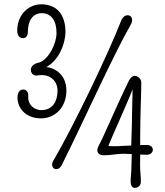

<svg xmlns="http://www.w3.org/2000/svg" viewBox="-20 -890 782 909"><path d="M643.6 -233.4C643.6 -335 648.9 -449.2 648.9 -499C648.9 -514.2 635.7 -529.8 619.6 -530.8C606.4 -531.2 596.7 -520.5 590.8 -509.3C531.7 -389.2 468.8 -237.8 447.3 -200.2C442.9 -192.4 440.9 -185.1 440.9 -178.7C440.9 -165.5 450.2 -154.8 473.1 -154.8C504.4 -154.8 533.7 -162.1 564 -162.1C574.2 -162.1 597.2 -161.1 608.9 -160.2L603.5 -174.8C604.5 -145.5 602.1 -121.6 602.1 -98.6C602.1 -73.2 598.6 -53.2 598.6 -30.8C598.6 -10.3 606.4 -0.5 618.2 -0.5C631.3 -0.5 647 -8.8 647 -30.8C647 -52.7 643.1 -80.6 643.1 -111.3C643.1 -131.3 643.6 -149.4 644 -171.9L636.7 -158.7C640.6 -158.7 669.4 -157.2 674.3 -157.2C693.8 -157.2 703.6 -169.9 703.6 -180.7C703.6 -192.9 692.9 -205.1 671.9 -203.6C665.5 -203.1 637.2 -203.1 637.2 -203.1L643.6 -190.9C643.6 -217.8 643.6 -206.5 643.6 -233.4ZM604.5 -201.2C586.4 -201.2 545.9 -197.8 532.7 -197.8C522 -197.8 500 -197.8 489.3 -198.7L490.2 -190.9C506.3 -237.3 578.1 -389.2 607.9 -467.8V-478C607.9 -452.1 605 -373.5 605 -343.3C605 -293.9 602.1 -246.1 601.1 -192.4ZM272.5 -108.9C369.1 -300.8 514.2 -625.5 598.6 -772.5C602.1 -778.8 604.5 -784.7 605 -790C607.4 -806.2 599.1 -815.9 588.4 -817.4C575.7 -819.8 562 -812 554.2 -793.5C491.2 -631.8 329.6 -295.4 232.4 -128.9C229.5 -124.5 227.5 -119.6 227.1 -115.7C225.1 -101.1 232.9 -90.3 243.7 -89.4C252.9 -87.9 264.6 -93.3 272.5 -108.9ZM167 -594.2C138.2 -589.4 126 -574.2 126 -559.1C126 -545.4 137.2 -528.8 156.7 -532.7C215.8 -543.5 252.4 -507.3 252.4 -460.9C252.4 -414.1 231.9 -368.7 175.8 -368.7C137.7 -368.7 110.4 -398.9 113.8 -433.6C115.7 -455.6 103.5 -466.3 89.4 -466.3C77.1 -466.3 64.5 -455.6 63 -435.5C59.1 -378.9 102.1 -329.6 173.8 -329.6C241.2 -329.6 294.4 -382.8 294.4 -460.9C294.4 -542 231.9 -577.1 176.8 -573.2L175.8 -562C262.2 -590.8 290 -693.4 290 -737.3C290 -817.9 252 -869.6 174.8 -869.6C120.1 -869.6 61.5 -826.2 61.5 -743.2C61.5 -721.2 74.7 -709 88.4 -709C98.6 -709 111.8 -717.3 111.8 -737.3C111.8 -793.9 136.2 -827.6 178.2 -827.6C223.1 -827.6 247.6 -791 247.6 -734.4C247.6 -684.6 212.4 -611.3 167 -594.2Z"/></svg>

Font: Pompiere 
Style: Regular
Weight: 400
Designer: Karolina Lach
Foundry: Sorkin Type Co.
Version: Version 1.001